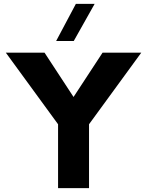

<svg xmlns="http://www.w3.org/2000/svg" viewBox="-20 -972 760 992"><path d="M440 -330V0H280V-330L10 -700H210L360 -471L510 -700H710ZM372 -952H469L361 -760H270Z"/></svg>

Font: Goli Bold
Style: Regular
Weight: 700
Designer: jaikishan Patel
Foundry: MagicType
Version: Version 1.000